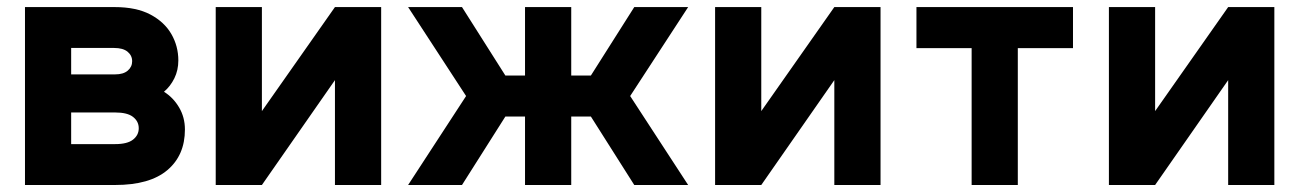

<svg xmlns="http://www.w3.org/2000/svg" viewBox="-20 -528 3708 548"><path d="M307.1 -507.8H51.3V0H308.6Q407.5 0 457.6 -42.4Q507.8 -84.7 507.8 -158.4Q507.8 -193.1 491.2 -221.3Q474.6 -249.5 448 -266.1Q466.3 -281.5 477.7 -304.6Q489 -327.6 489 -355.5Q489 -396.2 469.1 -430.8Q449.2 -465.3 409.1 -486.6Q368.9 -507.8 307.1 -507.8ZM308.6 -207Q343.5 -207 359.7 -194.3Q376 -181.6 376 -161.9Q376 -142.3 359.7 -129.5Q343.5 -116.7 308.6 -116.7H183.1V-207ZM308.6 -315.7H183.1V-391.1H305.9Q331.1 -391.1 344.1 -380.4Q357.2 -369.6 357.2 -353.3Q357.2 -337.2 344.6 -326.4Q332 -315.7 308.6 -315.7Z M936 -507.8H1067.9V0H936V-299.3L727.5 0H595.7V-507.8H727.5V-210.9Z M1496.1 -312.5H1412.4V-195.3H1496.1ZM1478.5 -507.8V-367.7V0H1610.4V-507.8ZM1298.6 0 1459.5 -253.9 1298.6 -507.8H1144.8L1310.3 -253.9L1144.8 0ZM1592.8 -312.5V-195.3H1676.5V-312.5ZM1790.3 0H1944.1L1778.6 -253.9L1944.1 -507.8H1790.3L1629.4 -253.9Z M2361.3 -507.8H2493.2V0H2361.3V-299.3L2152.8 0H2021V-507.8H2152.8V-210.9Z M2885 0V-390.6H3042.5V-507.8H2595.7V-390.6H2753.2V0Z M3485.4 -507.8H3617.2V0H3485.4V-299.3L3276.9 0H3145V-507.8H3276.9V-210.9Z"/></svg>

Font: Giphurs
Style: Regular
Weight: 400
Version: Version 2.010